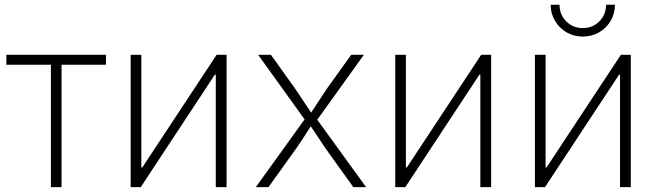

<svg xmlns="http://www.w3.org/2000/svg" viewBox="-20 -772 2712 792"><path d="M189.9 0V-504.9H6.3V-545.9H417V-504.9H233.9V0Z M914.6 0H870.1V-463.9H866.2L560.5 0H519V-545.9H563V-81.1H566.9L873.5 -545.9H914.6Z M1035.2 0 1248.5 -296.4V-262.7L1044.9 -545.9H1097.7L1196.8 -407.2Q1217.8 -376.5 1236.6 -347.7Q1255.4 -318.8 1274.9 -290.5H1252.4Q1271.5 -318.8 1289.8 -347.7Q1308.1 -376.5 1329.1 -407.2L1428.7 -545.9H1481L1276.9 -261.7V-294.4L1490.2 0H1437.5L1322.3 -160.6Q1302.7 -189.5 1285.6 -215.8Q1268.6 -242.2 1251 -267.6H1273.4Q1255.9 -242.2 1239.3 -215.8Q1222.7 -189.5 1202.6 -160.6L1087.4 0Z M2005.9 0H1961.4V-463.9H1957.5L1651.9 0H1610.4V-545.9H1654.3V-81.1H1658.2L1964.8 -545.9H2005.9Z M2582 0H2537.6V-463.9H2533.7L2228 0H2186.5V-545.9H2230.5V-81.1H2234.4L2541 -545.9H2582ZM2383.8 -621.1Q2346.7 -621.1 2316.9 -638.7Q2287.1 -656.2 2269.3 -686Q2251.5 -715.8 2251.5 -752.4H2288.1Q2288.1 -711.4 2315.9 -683.8Q2343.8 -656.2 2383.8 -656.2Q2424.3 -656.2 2452.1 -683.8Q2480 -711.4 2480 -752.4H2516.6Q2516.6 -715.8 2499 -686Q2481.4 -656.2 2451.4 -638.7Q2421.4 -621.1 2383.8 -621.1Z"/></svg>

Font: Inter ExtraLight
Style: Regular
Weight: 250
Designer: Rasmus Andersson
Foundry: rsms
Version: Version 4.001;git-66647c0bb